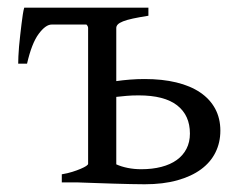

<svg xmlns="http://www.w3.org/2000/svg" viewBox="-20 -474 627 499"><path d="M340.3 -226.1Q323.2 -226.1 309.1 -224.9Q294.9 -223.6 282.2 -222.2V-46.9Q294.9 -41 311.8 -37.6Q328.6 -34.2 347.2 -34.2Q376 -34.2 399.4 -40.3Q422.9 -46.4 439.2 -58.1Q455.6 -69.8 464.6 -87.2Q473.6 -104.5 473.6 -127Q473.6 -174.3 440.4 -200.2Q407.2 -226.1 340.3 -226.1ZM552.7 -134.3Q552.7 -103.5 540 -77.9Q527.3 -52.2 502.4 -33.9Q477.5 -15.6 440.9 -5.4Q404.3 4.9 356 4.9Q341.8 4.9 319.3 4.4Q296.9 3.9 273.4 3.2Q250 2.4 228.3 1.7Q206.5 1 193.8 0.5Q181.2 0 180.2 0H140.6V-21Q155.3 -23.4 167.7 -27.3Q180.2 -31.2 189.5 -35.2Q198.7 -39.1 203.9 -42.5Q209 -45.9 209 -48.3V-401.4Q209 -405.8 204.6 -410.2H114.3Q98.6 -410.2 80.6 -386Q62.5 -361.8 50.3 -308.6H27.3Q27.3 -315.4 27.8 -327.4Q28.3 -339.4 29.5 -353.3Q30.8 -367.2 32.5 -382.3Q34.2 -397.5 35.9 -411.4Q37.6 -425.3 39.3 -436.5Q41 -447.8 43 -454.1H365.7V-433.1Q341.3 -429.2 325.4 -425.8Q309.6 -422.4 299.8 -418.5Q290 -414.6 286.1 -410.4Q282.2 -406.2 282.2 -401.4V-263.2Q298.8 -265.6 317.6 -267.1Q336.4 -268.6 356 -268.6Q401.9 -268.6 438.2 -259.8Q474.6 -251 500 -233.9Q525.4 -216.8 539.1 -191.7Q552.7 -166.5 552.7 -134.3Z"/></svg>

Font: Akkhara
Style: Regular
Weight: 400
Designer: J. Victor Gaultney
Version: Version 1.00 June 13, 2006, initial release